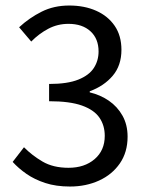

<svg xmlns="http://www.w3.org/2000/svg" viewBox="-20 -670 537 702"><path d="M235.9 12Q184.9 12 145.5 -0.9Q106.2 -13.8 77 -34.1Q47.8 -54.4 26.3 -78L67.7 -131.6Q96.7 -102.1 135.5 -79.3Q174.4 -56.5 230.5 -56.5Q289 -56.5 326 -88.2Q363 -120 363 -173.4Q363 -211.3 343.7 -239.6Q324.4 -268 279.9 -284Q235.3 -299.9 159.5 -299.9V-363Q227 -363 266.5 -379Q306 -394.9 323.2 -421.7Q340.4 -448.4 340.4 -481.8Q340.4 -528.5 310.8 -555.6Q281.2 -582.8 230.2 -582.8Q190.4 -582.8 156.3 -564.7Q122.3 -546.7 94.2 -518.1L49.9 -570.3Q87.4 -604.9 132.2 -627.3Q177 -649.8 233.2 -649.8Q288.6 -649.8 331.6 -630.7Q374.6 -611.6 399.3 -575.6Q424 -539.5 424 -487.9Q424 -430.5 392.1 -393Q360.3 -355.5 308.1 -336.3V-332.3Q346.6 -323.2 377.9 -301.8Q409.2 -280.3 427.8 -247.2Q446.5 -214 446.5 -170.2Q446.5 -113.4 418.2 -72.5Q389.9 -31.6 342.1 -9.8Q294.3 12 235.9 12Z"/></svg>

Font: Source Sans 3 VF
Style: Regular
Weight: 200
Designer: Paul D. Hunt
Foundry: Adobe
Version: Version 3.046;hotconv 1.0.118;makeotfexe 2.5.65603